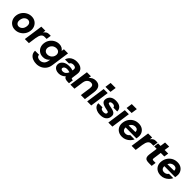

<svg xmlns="http://www.w3.org/2000/svg" viewBox="450 -2576 4663 4663"><g transform="rotate(45 2781.5 -244.0)"><path d="M253 12Q179 12 124 -24.5Q69 -61 42.5 -123Q16 -185 27 -260Q38 -333 79 -388.5Q120 -444 180.5 -476Q241 -508 310 -508Q385 -508 440 -471.5Q495 -435 521.5 -373.5Q548 -312 537 -237Q527 -165 485.5 -108.5Q444 -52 383.5 -20Q323 12 253 12ZM258 -109Q306 -109 346 -145.5Q386 -182 396 -251Q405 -315 378 -351Q351 -387 305 -387Q257 -387 217.5 -351.5Q178 -316 167 -246Q157 -182 185 -145.5Q213 -109 258 -109Z M581 0 651 -496H790L781 -425Q805 -460 836.5 -480.5Q868 -501 906 -501H971L953 -377H881Q825 -377 793.5 -332.5Q762 -288 751 -206L750 -207L721 0Z M1204 232Q1140 232 1083 210.5Q1026 189 990.5 143Q955 97 957 25H1095Q1097 69 1128 90Q1159 111 1206 111Q1261 111 1305 76.5Q1349 42 1362 -27L1372 -80Q1344 -46 1301 -22.5Q1258 1 1200 1Q1127 1 1074 -33.5Q1021 -68 996 -127.5Q971 -187 981 -261Q991 -332 1030.5 -387.5Q1070 -443 1130 -475.5Q1190 -508 1259 -508Q1316 -508 1356.5 -484.5Q1397 -461 1417 -428L1428 -496H1569L1502 -27Q1490 60 1445.5 117.5Q1401 175 1338 203.5Q1275 232 1204 232ZM1233 -120Q1276 -120 1310.5 -139Q1345 -158 1367.5 -189.5Q1390 -221 1395 -260Q1402 -314 1372 -350Q1342 -386 1283 -386Q1242 -386 1207 -367.5Q1172 -349 1150 -317.5Q1128 -286 1122 -247Q1115 -193 1145 -156.5Q1175 -120 1233 -120Z M1751 12Q1693 12 1652 -9Q1611 -30 1592 -66Q1573 -102 1579 -145Q1588 -210 1648 -254.5Q1708 -299 1811 -299Q1857 -299 1888.5 -292.5Q1920 -286 1938 -279L1942 -308Q1949 -356 1925 -375.5Q1901 -395 1859 -395Q1825 -395 1798 -382Q1771 -369 1760 -339H1620Q1633 -392 1668.5 -430Q1704 -468 1754.5 -488Q1805 -508 1863 -508Q1977 -508 2036 -453.5Q2095 -399 2081 -301L2062 -162Q2058 -133 2066.5 -125Q2075 -117 2107 -117H2114L2098 0H2060Q2007 0 1972 -13.5Q1937 -27 1925 -64Q1894 -31 1850 -9.5Q1806 12 1751 12ZM1721 -146Q1718 -122 1737.5 -108Q1757 -94 1786 -94Q1835 -94 1868 -123Q1901 -152 1918 -196Q1899 -202 1875 -207Q1851 -212 1826 -212Q1780 -212 1752.5 -192.5Q1725 -173 1721 -146Z M2147 0 2217 -496H2356L2346 -426Q2374 -464 2417.5 -486Q2461 -508 2516 -508Q2612 -508 2655 -446.5Q2698 -385 2682 -273L2644 0H2505L2543 -268Q2551 -329 2532.5 -359.5Q2514 -390 2462 -390Q2410 -390 2370.5 -352.5Q2331 -315 2323 -252V-261L2286 0Z M2808 -720H2981L2959 -564H2786ZM2723 0 2793 -496H2932L2862 0Z M3174 12Q3106 12 3053.5 -10Q3001 -32 2972.5 -71Q2944 -110 2946 -161H3088Q3089 -124 3118.5 -109Q3148 -94 3182 -94Q3225 -94 3244.5 -106Q3264 -118 3267 -137Q3271 -158 3261.5 -168.5Q3252 -179 3237 -183Q3222 -187 3207 -190Q3191 -193 3167 -198.5Q3143 -204 3132 -207Q3089 -219 3056 -236Q3023 -253 3007 -282Q2991 -311 2998 -356Q3008 -421 3059.5 -464.5Q3111 -508 3206 -508Q3306 -508 3360 -463.5Q3414 -419 3411 -343H3278Q3279 -369 3256 -385Q3233 -401 3204 -401Q3163 -401 3144 -390Q3125 -379 3122 -359Q3119 -340 3133.5 -331.5Q3148 -323 3173 -317Q3183 -315 3200 -311Q3217 -307 3233.5 -304Q3250 -301 3258 -299Q3299 -291 3333.5 -276Q3368 -261 3386.5 -231.5Q3405 -202 3398 -149Q3389 -76 3333.5 -32Q3278 12 3174 12Z M3534 -720H3707L3685 -564H3512ZM3449 0 3519 -496H3658L3588 0Z M3927 12Q3849 12 3793.5 -21.5Q3738 -55 3712 -114Q3686 -173 3697 -250Q3708 -326 3748 -384Q3788 -442 3849.5 -475Q3911 -508 3989 -508Q4065 -508 4118 -474.5Q4171 -441 4196 -384Q4221 -327 4210 -254Q4209 -247 4207.5 -235Q4206 -223 4203 -210L3830 -214Q3826 -161 3853.5 -131.5Q3881 -102 3930 -102Q3967 -102 3995.5 -119Q4024 -136 4040 -161H4189Q4168 -114 4128.5 -74.5Q4089 -35 4037.5 -11.5Q3986 12 3927 12ZM3985 -395Q3941 -395 3903.5 -370.5Q3866 -346 3847 -299L4076 -302Q4079 -345 4054 -370Q4029 -395 3985 -395Z M4249 0 4319 -496H4458L4449 -425Q4473 -460 4504.5 -480.5Q4536 -501 4574 -501H4639L4621 -377H4549Q4493 -377 4461.5 -332.5Q4430 -288 4419 -206L4418 -207L4389 0Z M4840 0Q4788 0 4754 -13Q4720 -26 4706 -61Q4692 -96 4701 -161L4731 -379H4646L4662 -496H4747L4766 -632H4907L4887 -496H5010L4993 -379H4871L4842 -171Q4838 -137 4847 -128Q4856 -119 4891 -119H4954L4937 0Z M5258 12Q5180 12 5124.5 -21.5Q5069 -55 5043 -114Q5017 -173 5028 -250Q5039 -326 5079 -384Q5119 -442 5180.5 -475Q5242 -508 5320 -508Q5396 -508 5449 -474.5Q5502 -441 5527 -384Q5552 -327 5541 -254Q5540 -247 5538.5 -235Q5537 -223 5534 -210L5161 -214Q5157 -161 5184.5 -131.5Q5212 -102 5261 -102Q5298 -102 5326.5 -119Q5355 -136 5371 -161H5520Q5499 -114 5459.5 -74.5Q5420 -35 5368.5 -11.5Q5317 12 5258 12ZM5316 -395Q5272 -395 5234.5 -370.5Q5197 -346 5178 -299L5407 -302Q5410 -345 5385 -370Q5360 -395 5316 -395Z"/></g></svg>

Font: Host Grotesk Black
Style: Italic
Weight: 900
Italic angle: -8°
Designer: Doğukan Karapınar based on Poppins by Indian Type Foundry, Jonny Pinhorn
Foundry: Element Type
Version: Version 1.000; ttfautohint (v1.8.4.7-5d5b);gftools[0.9.33]